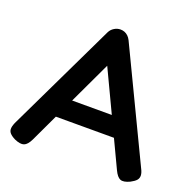

<svg xmlns="http://www.w3.org/2000/svg" viewBox="-125 -814 955 954"><g transform="rotate(20 353.0 -337.0)"><path d="M686 -75Q696 -56 696.5 -41.5Q697 -27 688 -16.5Q679 -6 658 5Q626 20 608.5 13Q591 6 576 -26L353 -497L131 -26Q116 5 98 11.5Q80 18 48 4Q28 -6 18.5 -17Q9 -28 10.5 -43.5Q12 -59 23 -81L298 -654Q306 -670 321.5 -679.5Q337 -689 354 -689Q366 -689 376 -685Q386 -681 394.5 -673Q403 -665 409 -653ZM175 -172 223 -275H484L532 -172Z"/></g></svg>

Font: Fredoka Light Medium
Style: Regular
Weight: 500
Version: Version 2.001